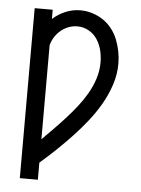

<svg xmlns="http://www.w3.org/2000/svg" viewBox="-53 -785 606 827"><g transform="rotate(5 250.0 -371.5)"><path d="M64 0V-735H142V-695Q166 -717 197 -730Q228 -743 261 -743Q288 -743 313.5 -735Q339 -727 360.5 -712.5Q382 -698 398.5 -676.5Q415 -655 424.5 -630.5Q434 -606 439 -580Q444 -554 444 -528Q444 -481 429 -436Q414 -391 390.5 -350.5Q367 -310 338 -273.5Q309 -237 277 -203Q245 -169 211 -136.5Q177 -104 142 -74V0ZM142 -175Q167 -200 192 -225.5Q217 -251 241 -277.5Q265 -304 287 -332Q309 -360 327 -391Q345 -422 356 -456.5Q367 -491 367 -526Q367 -552 361 -577.5Q355 -603 341 -625Q327 -647 304 -660Q281 -673 255 -673Q235 -673 216.5 -666Q198 -659 183 -646.5Q168 -634 157.5 -617.5Q147 -601 142 -582Z"/></g></svg>

Font: Zed Mono
Style: Regular
Weight: 400
Monospace: yes
Designer: Belleve Invis
Foundry: Belleve Invis
Version: Version 1.0.0; ttfautohint (v1.8.4)